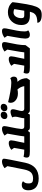

<svg xmlns="http://www.w3.org/2000/svg" viewBox="2126 -2978 1217 5509"><g transform="rotate(-90 2734.5 -223.5)"><path d="M368 278Q280 278 214.5 255Q149 232 114.5 200Q80 168 59.5 124Q39 80 34 47.5Q29 15 29 -19Q29 -107 67.5 -157Q106 -207 185 -207Q225 -207 251.5 -195.5Q278 -184 288 -170Q256 -138 241 -104.5Q226 -71 226 -15Q226 61 257 89Q288 117 364 117Q477 117 537 60Q597 3 627 -143L722 -619L664 -702Q765 -775 853 -775Q896 -775 916 -759Q936 -743 936 -719Q936 -663 820 -110Q738 278 368 278Z M1144 25Q1040 25 1003.5 6Q967 -13 967 -66Q967 -118 991 -155Q1072 -136 1182 -136H1195Q1204 -188 1222 -289Q1240 -390 1246 -428L1190 -508Q1291 -581 1381 -581Q1424 -581 1443 -564Q1462 -547 1462 -510Q1462 -480 1450.5 -423Q1439 -366 1420 -282.5Q1401 -199 1391 -136H1576Q1579 -178 1592 -258.5Q1605 -339 1628 -468Q1651 -597 1655 -622L1599 -702Q1700 -775 1790 -775Q1833 -775 1852 -758Q1871 -741 1871 -704Q1871 -668 1836 -506Q1801 -344 1790 -230Q1789 -223 1789 -210Q1789 -136 1855 -136H1976Q2008 -136 1995 -55Q1982 25 1950 25H1831Q1762 25 1744 -27H1729L1689 25Z M2388 -620Q2347 -620 2323 -641Q2299 -662 2299 -697Q2299 -748 2333 -780Q2367 -812 2420 -812Q2461 -812 2485.5 -790.5Q2510 -769 2510 -734Q2510 -683 2475.5 -651.5Q2441 -620 2388 -620ZM2162 -620Q2121 -620 2097 -641Q2073 -662 2073 -697Q2073 -748 2107 -780Q2141 -812 2194 -812Q2235 -812 2259.5 -790.5Q2284 -769 2284 -734Q2284 -683 2249.5 -651.5Q2215 -620 2162 -620ZM1951 25Q1919 25 1932 -56Q1945 -136 1977 -136H2097V-138Q2097 -193 2119 -271.5Q2141 -350 2141 -391Q2141 -452 2120 -481Q2215 -530 2283 -530Q2355 -530 2355 -459Q2355 -423 2329.5 -334Q2304 -245 2304 -208Q2304 -136 2371 -136H2457Q2489 -136 2476 -55Q2463 25 2431 25H2329Q2260 25 2242 -27H2234L2200 25Z M2432 25Q2400 25 2413 -56Q2426 -136 2458 -136H3017Q3000 -247 2921 -332Q2879 -318 2807 -318Q2693 -318 2616 -378Q2539 -438 2539 -527Q2539 -559 2558 -600Q2685 -566 2849 -537Q3013 -508 3108 -508Q3204 -508 3245 -538Q3271 -507 3280.5 -487.5Q3290 -468 3290 -436Q3290 -378 3256.5 -354Q3223 -330 3141 -330Q3198 -272 3223.5 -196Q3249 -120 3245 -60L3190 25Z M3555 25Q3451 25 3414.5 6Q3378 -13 3378 -66Q3378 -118 3402 -155Q3483 -136 3593 -136H3606Q3615 -188 3633 -289Q3651 -390 3657 -428L3601 -508Q3702 -581 3792 -581Q3835 -581 3854 -564Q3873 -547 3873 -510Q3873 -480 3861.5 -423Q3850 -366 3831 -282.5Q3812 -199 3802 -136H3987Q3990 -178 4003 -258.5Q4016 -339 4039 -468Q4062 -597 4066 -622L4010 -702Q4111 -775 4201 -775Q4244 -775 4263 -758Q4282 -741 4282 -704Q4282 -668 4260 -570Q4238 -472 4216 -342.5Q4194 -213 4194 -98L4100 25Z M4492 25Q4382 25 4382 -107Q4382 -151 4394 -233.5Q4406 -316 4431 -453Q4456 -590 4461 -622L4405 -702Q4506 -775 4597 -775Q4640 -775 4658.5 -758Q4677 -741 4677 -704Q4677 -667 4655 -569Q4633 -471 4610.5 -350.5Q4588 -230 4588 -138Q4588 -88 4594.5 -67Q4601 -46 4619 -24Q4564 25 4492 25Z M5060 365Q4955 365 4895.5 331.5Q4836 298 4836 239Q4923 239 4983 223.5Q5043 208 5075 177.5Q5107 147 5121.5 118Q5136 89 5147 45Q5148 42 5149.5 35Q5151 28 5152 25H5033Q4900 25 4835.5 -35.5Q4771 -96 4771 -218Q4771 -382 4872.5 -493.5Q4974 -605 5139 -605Q5200 -605 5255 -588.5Q5310 -572 5344.5 -549Q5379 -526 5400 -505.5Q5421 -485 5427 -472Q5427 -453 5408.5 -322Q5390 -191 5368 -67Q5336 112 5298 203.5Q5260 295 5206.5 330Q5153 365 5060 365ZM5046 -136H5182Q5197 -226 5228 -422Q5184 -444 5136 -444Q5055 -444 5011.5 -376.5Q4968 -309 4968 -221Q4968 -174 4985 -155Q5002 -136 5046 -136Z"/></g></svg>

Font: Lemonada
Style: Bold
Weight: 700
Designer: Mohamed Gaber (Arabic), Eduardo Tunni (Latin)
Foundry: Kief Type Foundry
Version: Version 4.004